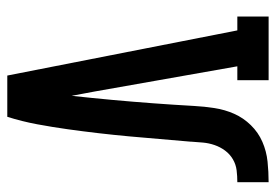

<svg xmlns="http://www.w3.org/2000/svg" viewBox="-138 -638 775 540"><g transform="rotate(90 250.0 -367.5)"><path d="M192 0 65 -647H26V-735H205V-647H166L237 -245Q240 -229 243 -213Q246 -197 249 -181Q252 -210 255 -238.5Q258 -267 260.5 -295.5Q263 -324 265.5 -353Q268 -382 270 -410.5Q272 -439 274 -468Q276 -497 277.5 -525.5Q279 -554 283.5 -583Q288 -612 299.5 -638Q311 -664 331.5 -685Q352 -706 378.5 -717.5Q405 -729 434 -732Q463 -735 492 -735V-647Q475 -647 458.5 -645Q442 -643 427.5 -634.5Q413 -626 403 -612.5Q393 -599 387.5 -583Q382 -567 380.5 -550.5Q379 -534 378 -518V-516Q374 -472 370.5 -429Q367 -386 363 -342.5Q359 -299 354 -256Q349 -213 343 -170Q337 -127 329 -84Q321 -41 308 0Z"/></g></svg>

Font: Iosevka Slab Semibold
Style: Regular
Weight: 600
Monospace: yes
Designer: Belleve Invis
Foundry: Belleve Invis
Version: Version 11.1.1; ttfautohint (v1.8.3)